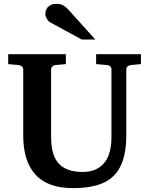

<svg xmlns="http://www.w3.org/2000/svg" viewBox="-20 -949 769 985"><path d="M649.9 -615.2Q641.6 -614.3 634.8 -608.4Q627.9 -602.5 627.9 -592.8V-253.9Q627.9 -180.2 611.3 -128.7Q594.7 -77.1 561 -44.9Q527.3 -12.7 475.8 1.7Q424.3 16.1 354 16.1Q225.1 16.1 162.1 -53Q99.1 -122.1 99.1 -253.9V-592.8Q99.1 -602.5 92 -608.4Q85 -614.3 76.2 -615.2L22 -620.1V-670.9H317.9V-620.1L264.2 -615.2Q255.9 -614.3 249 -608.4Q242.2 -602.5 242.2 -592.8V-246.1Q242.2 -152.3 281.7 -109.6Q321.3 -66.9 403.8 -66.9Q443.4 -66.9 471.2 -79.8Q499 -92.8 517.1 -116.2Q535.2 -139.6 543.5 -172.6Q551.8 -205.6 551.8 -246.1V-592.8Q551.8 -602.5 545.4 -608.4Q539.1 -614.3 529.8 -615.2L473.1 -620.1V-670.9H703.1V-620.1ZM399.4 -746.1 237.3 -834.5Q231.9 -837.4 227.5 -842.5Q223.1 -847.7 219.7 -853.5Q216.3 -859.4 214.4 -865.5Q212.4 -871.6 212.4 -876.5Q212.4 -885.3 215.3 -894.8Q218.3 -904.3 224.9 -911.9Q231.4 -919.4 242.4 -924.3Q253.4 -929.2 269.5 -929.2Q279.8 -929.2 287.6 -927.7Q295.4 -926.3 302.5 -922.6Q309.6 -918.9 316.7 -912.8Q323.7 -906.7 332.5 -897.5L469.2 -746.1Z"/></svg>

Font: Charis SIL
Style: Bold
Weight: 700
Foundry: SIL International
Version: Version 4.112